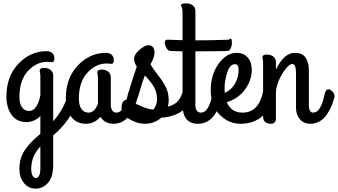

<svg xmlns="http://www.w3.org/2000/svg" viewBox="-20 -705 2001 1137"><path d="M95 297Q95 261 104 231.5Q113 202 133.5 174.5Q154 147 170.5 131.5Q187 116 219 87V-18Q183 18 137 18Q80 18 49 -24.5Q18 -67 18 -133Q18 -253 89 -327.5Q160 -402 256 -402Q277 -402 289.5 -390.5Q302 -379 302 -360Q302 -337 289 -337Q285 -337 275 -338Q265 -339 260 -339Q196 -339 145.5 -284.5Q95 -230 95 -130Q95 -91 110.5 -69.5Q126 -48 152 -48Q179 -48 196 -76Q213 -104 219 -141V-254Q219 -265 217 -274.5Q215 -284 215 -286Q215 -303 241 -303Q265 -303 280 -290.5Q295 -278 295 -259V13Q357 -56 383 -146Q392 -176 407 -176Q419 -176 430.5 -162.5Q442 -149 442 -135Q442 -129 441 -125Q418 -47 382 3Q346 53 295 97V270Q295 343 264.5 377.5Q234 412 191 412Q149 412 122 379Q95 346 95 297ZM191 349Q196 349 200.5 347Q205 345 207.5 341Q210 337 212.5 333Q215 329 216 322.5Q217 316 218 311Q219 306 219 299Q219 292 219 288Q219 284 219 277.5Q219 271 219 270V163Q165 219 165 294Q165 318 172 333.5Q179 349 191 349Z M670 -38Q715 -38 737 -146Q743 -176 761 -176Q773 -176 784.5 -162.5Q796 -149 796 -135Q796 -132 795 -128Q788 -100 777.5 -75.5Q767 -51 750 -26Q733 -1 708 13.5Q683 28 652 28Q601 28 575 -13Q539 28 489 28Q432 28 401 -14.5Q370 -57 370 -123Q370 -243 441 -317.5Q512 -392 608 -392Q629 -392 641.5 -380.5Q654 -369 654 -350Q654 -327 641 -327Q637 -327 627 -328Q617 -329 612 -329Q548 -329 497.5 -274.5Q447 -220 447 -120Q447 -81 462.5 -59.5Q478 -38 504 -38Q540 -38 560 -90V-244Q560 -255 558 -264.5Q556 -274 556 -276Q556 -293 582 -293Q606 -293 621 -280.5Q636 -268 636 -249V-84Q636 -65 644.5 -51.5Q653 -38 670 -38Z M799 -137Q794 -117 778 -115.5Q762 -114 749.5 -127.5Q737 -141 741 -157Q748 -186 790 -311Q774 -335 774 -358Q774 -382 805.5 -409.5Q837 -437 859 -437Q895 -437 895 -392Q895 -379 889.5 -363.5Q884 -348 877.5 -336.5Q871 -325 871 -324Q886 -298 917.5 -257.5Q949 -217 964 -185Q979 -153 979 -110Q979 -92 974 -74Q1036 -87 1056 -146Q1066 -173 1079 -173Q1091 -173 1103 -158.5Q1115 -144 1115 -133Q1115 -118 1100.5 -94Q1086 -70 1069 -56Q1016 -13 935 -8Q894 28 837 28Q807 28 775.5 15Q744 2 727 -14Q713 -27 706 -42Q699 -57 699.5 -69.5Q700 -82 703.5 -92Q707 -102 713.5 -108Q720 -114 727 -114Q733 -114 796 -85Q859 -56 888 -56Q910 -82 910 -117Q910 -159 891 -191Q872 -223 838 -258Q820 -213 799 -137Z M971 -470Q1007 -468 1061 -467V-636Q1061 -653 1056 -663Q1051 -673 1051 -674Q1051 -685 1083 -685Q1107 -685 1122 -672.5Q1137 -660 1137 -641V-466Q1245 -466 1336 -470Q1351 -486 1353 -462Q1356 -431 1341 -411Q1335 -403 1329 -403Q1249 -401 1137 -401V-84Q1137 -38 1171 -38Q1216 -38 1238 -146Q1244 -176 1262 -176Q1274 -176 1285.5 -162.5Q1297 -149 1297 -135Q1297 -132 1296 -128Q1289 -100 1278.5 -75.5Q1268 -51 1251 -26Q1234 -1 1209 13.5Q1184 28 1153 28Q1061 28 1061 -83V-401L992 -403Q971 -403 960 -432.5Q949 -462 965 -469Q968 -470 971 -470Z M1471 -291Q1471 -231 1431.5 -176Q1392 -121 1323 -100Q1349 -38 1416 -38Q1513 -38 1538 -164Q1542 -185 1558 -189Q1574 -193 1587.5 -182Q1601 -171 1599 -154Q1597 -133 1590.5 -111.5Q1584 -90 1569.5 -64Q1555 -38 1535 -18.5Q1515 1 1481 14.5Q1447 28 1405 28Q1333 28 1280.5 -26Q1228 -80 1228 -170Q1228 -263 1274.5 -327.5Q1321 -392 1381 -392Q1423 -392 1447 -364.5Q1471 -337 1471 -291ZM1310 -173Q1310 -170 1310.5 -164Q1311 -158 1311 -155Q1349 -172 1371 -208.5Q1393 -245 1393 -290Q1393 -325 1372 -325Q1340 -325 1324 -271Q1308 -217 1310 -173Z M1538 -16V-333Q1538 -344 1536 -353.5Q1534 -363 1534 -365Q1534 -382 1560 -382Q1584 -382 1599 -369.5Q1614 -357 1614 -338V-293Q1662 -392 1726 -392Q1772 -392 1790.5 -362.5Q1809 -333 1809 -291V-84Q1809 -38 1835 -38Q1880 -38 1902 -146Q1908 -176 1926 -176Q1938 -176 1949.5 -162.5Q1961 -149 1961 -135Q1961 -132 1960 -128Q1953 -100 1942.5 -75.5Q1932 -51 1915 -26Q1898 -1 1873 13.5Q1848 28 1817 28Q1779 28 1756 1Q1733 -26 1733 -66V-269Q1733 -326 1712 -326Q1688 -326 1653.5 -271.5Q1619 -217 1614 -161V-15Q1614 -1 1613.5 5.5Q1613 12 1606 20Q1599 28 1586 28Q1538 28 1538 -16Z"/></svg>

Font: Grand Hotel
Style: Regular
Weight: 400
Designer: Brian J. Bonislawsky & Jim Lyles for Astigmatic (AOETI)
Foundry: Astigmatic (AOETI)
Version: Version 001.000